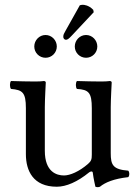

<svg xmlns="http://www.w3.org/2000/svg" viewBox="-20 -769 571 801"><path d="M217 10C256 10 303 -10 352 -50C357 -54 366 -56 367 -49C370 -24 378 10 378 10C386 13 391 12 397 10C419 -8 454 -23 515 -30C521 -36 521 -51 515 -57C451 -62 442 -81 442 -130V-322C442 -352 446 -425 446 -425C446 -428 443 -431 438 -431C433 -430 418 -429 403 -429C371 -429 335 -430 301 -431C295 -425 295 -404 301 -398C350 -395 363 -383 363 -317V-124C363 -105 361 -97 347 -85C310 -53 272 -37 247 -37C217 -37 167 -51 167 -140V-322C167 -352 171 -425 171 -425C171 -428 168 -431 163 -431C158 -430 143 -429 128 -429C96 -429 60 -430 26 -431C20 -425 20 -404 26 -398C74 -394 88 -383 88 -318V-126C88 -57 118 10 217 10ZM313 -747 253 -640C247 -629 244 -625 244 -615C244 -609 249 -603 255 -603C261 -603 267 -607 279 -620L371 -718L369 -728C350 -748 330 -749 325 -749C321 -749 316 -748 313 -747ZM123 -575C123 -549 144 -528 170 -528C196 -528 217 -549 217 -575C217 -601 196 -623 170 -623C144 -623 123 -601 123 -575ZM292 -575C292 -549 313 -528 339 -528C365 -528 386 -549 386 -575C386 -601 365 -623 339 -623C313 -623 292 -601 292 -575Z"/></svg>

Font: Libertinus Serif
Style: Regular
Weight: 400
Designer: Philipp H. Poll, Khaled Hosny
Foundry: Caleb Maclennan
Version: Version 7.050;RELEASE